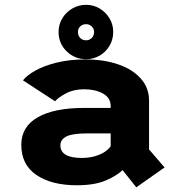

<svg xmlns="http://www.w3.org/2000/svg" viewBox="-20 -759 750 798"><path d="M546.5 19.5 489.5 -52Q466 -29 419.8 -9Q373.5 11 299.5 11Q194 11 131.2 -31.8Q68.5 -74.5 68.5 -157Q68.5 -232.5 136.8 -271.5Q205 -310.5 330 -310.5H440V-318Q440 -352.5 408 -370.2Q376 -388 330 -388Q286.5 -388 254.8 -371.2Q223 -354.5 209 -338L75.5 -425Q91 -445.5 126.8 -465.5Q162.5 -485.5 215.5 -498.8Q268.5 -512 335.5 -512Q411.5 -512 471.2 -491.5Q531 -471 565.2 -432.5Q599.5 -394 599.5 -340.5V-138L664 -63ZM320.5 -102.5Q360 -102.5 392.2 -115.8Q424.5 -129 440 -151V-204.5H340.5Q281 -204.5 256 -191.8Q231 -179 231 -155Q231 -102.5 320.5 -102.5ZM338 -513Q291 -513 257.2 -545.5Q223.5 -578 223.5 -626.5Q223.5 -657.5 239 -683Q254.5 -708.5 280.8 -723.8Q307 -739 338 -739Q368.5 -739 394 -723.8Q419.5 -708.5 435 -683Q450.5 -657.5 450.5 -626.5Q450.5 -594 435 -568.2Q419.5 -542.5 394 -527.8Q368.5 -513 338 -513ZM338 -591.5Q351.5 -591.5 361.2 -601Q371 -610.5 371 -626.5Q371 -640 361.2 -649.2Q351.5 -658.5 338 -658.5Q323 -658.5 313.5 -649.2Q304 -640 304 -626.5Q304 -610.5 313.5 -601Q323 -591.5 338 -591.5Z"/></svg>

Font: League Mono
Style: Bold
Weight: 700
Width: 6
Designer: Tyler Finck
Foundry: The League of Moveable Type / Tyler Finck
Version: Version 2.300;RELEASE